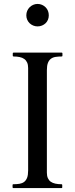

<svg xmlns="http://www.w3.org/2000/svg" viewBox="-20 -956 381 976"><path d="M292.5 -19.5Q296.4 -19.5 296.4 -15.6V-3.9Q296.4 -2.4 295.9 -1.2Q295.4 0 292.5 0H47.9Q45.4 0 44.7 -1.5Q43.9 -2.9 43.9 -3.9V-15.6Q43.9 -16.6 44.7 -18.1Q45.4 -19.5 47.9 -19.5Q64.9 -19.5 78.9 -21.7Q92.8 -23.9 102.5 -31.2Q112.3 -38.6 117.7 -52.2Q123 -65.9 123 -89.4V-610.4Q123 -627 117.9 -638.2Q112.8 -649.4 103.3 -656.2Q93.8 -663.1 79.8 -666Q65.9 -668.9 48.8 -668.9Q44.9 -668.9 44.9 -672.9V-684.6Q44.9 -688.5 48.8 -688.5H293.5Q295.9 -688.5 296.6 -687Q297.4 -685.5 297.4 -684.6V-672.9Q297.4 -671.9 296.6 -670.4Q295.9 -668.9 293.5 -668.9Q276.4 -668.9 262.5 -666.7Q248.5 -664.6 238.8 -657.2Q229 -649.9 223.6 -636.2Q218.3 -622.6 218.3 -599.1V-78.1Q218.3 -61.5 223.4 -50.3Q228.5 -39.1 238 -32.2Q247.6 -25.4 261.5 -22.5Q275.4 -19.5 292.5 -19.5ZM170.9 -821.8Q159.2 -821.8 148.7 -826.2Q138.2 -830.6 130.4 -838.1Q122.6 -845.7 118.2 -856Q113.8 -866.2 113.8 -877.9Q113.8 -890.1 118.2 -900.6Q122.6 -911.1 130.4 -918.9Q138.2 -926.8 148.7 -931.4Q159.2 -936 170.9 -936Q183.1 -936 193.6 -931.4Q204.1 -926.8 211.9 -918.9Q219.7 -911.1 223.9 -900.6Q228 -890.1 228 -877.9Q228 -866.2 223.9 -856Q219.7 -845.7 211.9 -838.1Q204.1 -830.6 193.6 -826.2Q183.1 -821.8 170.9 -821.8Z"/></svg>

Font: Kurinto Book Core
Style: Regular
Weight: 400
Designer: Kurinto was developed by Clint Goss from a range of fonts that are compatible with the SIL Open Font License Version 1.1
Foundry: Clinton F. Goss
Version: Version 2.196; July 25, 2020